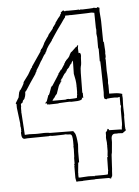

<svg xmlns="http://www.w3.org/2000/svg" viewBox="-52 -752 572 791"><g transform="rotate(-5 234.5 -356.5)"><path d="M388 -694Q388 -698 388.5 -701Q389 -704 389 -708Q384 -709 384.5 -710Q385 -711 380 -711L378 -709Q378 -708 376 -708Q374 -708 371 -709Q368 -710 366 -710Q363 -710 362 -709L346 -708Q338 -708 331 -707.5Q324 -707 319 -707Q316 -707 313.5 -707.5Q311 -708 309 -708V-706Q308 -707 307 -706.5Q306 -706 304 -707V-708Q303 -707 260 -707Q250 -707 249 -708V-707Q248 -706 246 -706Q243 -706 242 -708Q241 -710 239 -710L237 -709Q238 -710 233 -706Q228 -702 228 -701L229 -697L225 -694V-691L219 -683Q218 -682 217 -681.5Q216 -681 206 -666Q205 -665 204.5 -664Q204 -663 203 -662V-660Q201 -658 197 -651.5Q193 -645 191 -645V-642Q191 -641 187.5 -636.5Q184 -632 180 -627.5Q176 -623 173 -619Q170 -615 170 -615L168 -610Q167 -609 162.5 -603Q158 -597 150 -584L147 -577Q140 -562 134 -558V-556Q133 -555 132 -555V-552Q133 -552 126 -542Q119 -532 111 -520Q103 -508 96 -498Q89 -488 90 -488V-486L87 -484L73 -460Q73 -459 71 -457Q57 -438 53.5 -433.5Q50 -429 50 -428Q50 -428 51 -427H50H51Q51 -426 48.5 -421Q46 -416 43 -411Q40 -406 37 -401.5Q34 -397 32 -397V-394Q29 -394 27 -380L25 -369L11 -346L12 -343H14V-327L22 -262V-249Q23 -248 23 -247L24 -235L23 -232Q23 -230 23.5 -230Q24 -230 24 -228L23 -227Q22 -226 22 -221Q22 -197 35 -197Q37 -197 40 -197.5Q43 -198 46 -198L135 -199Q136 -200 141 -200Q146 -200 147 -199Q149 -199 162.5 -199Q176 -199 201 -200V-201L215 -199H221Q229 -199 231 -189.5Q233 -180 233 -169V-149H232Q232 -148 232.5 -145Q233 -142 233 -137Q233 -131 232.5 -123.5Q232 -116 232 -105H231L232 -104Q231 -103 231 -102V-77L229 -75Q229 -72 230 -71H231L229 -68V-18L231 -7Q232 -6 232 -2Q234 -2 236 -2.5Q238 -3 240 -3H258Q259 -4 266 -4Q273 -4 293 -5H303Q310 -5 311 -6H367V-4L370 -6Q371 -5 371 -3Q378 -4 377 -5Q376 -6 378 -10H380Q380 -14 381 -15L382 -34Q383 -39 383.5 -55.5Q384 -72 386 -100Q387 -103 387 -105Q387 -107 388 -109L392 -152V-169Q393 -177 396 -180.5Q399 -184 402.5 -185Q406 -186 411 -185.5Q416 -185 421 -186L439 -185Q440 -186 445 -189.5Q450 -193 453 -195Q453 -200 452 -202Q451 -204 450 -208Q452 -208 453 -207V-209H451V-252Q452 -254 452 -262Q452 -267 451.5 -275.5Q451 -284 451 -289Q451 -291 451 -300.5Q451 -310 452 -329Q452 -333 451.5 -335Q451 -337 451 -340Q451 -345 452 -346Q439 -351 421.5 -351.5Q404 -352 398 -352V-374Q398 -381 398 -386.5Q398 -392 397 -396Q397 -398 397.5 -400.5Q398 -403 398 -408Q398 -413 397.5 -418.5Q397 -424 397 -432L396 -447V-491Q396 -493 395.5 -495Q395 -497 395 -499L396 -501Q397 -502 397 -508Q397 -512 396.5 -515.5Q396 -519 396 -521L397 -522Q397 -535 396 -543Q395 -551 395 -562L394 -567H392V-575L391 -652Q391 -655 390.5 -661Q390 -667 389.5 -673.5Q389 -680 388.5 -686Q388 -692 388 -694ZM440 -281V-227Q440 -219 438 -211L437 -200Q435 -200 433.5 -200.5Q432 -201 430 -201L384 -202Q383 -203 383.5 -204.5Q384 -206 383 -207L378 -208Q378 -205 376.5 -202Q375 -199 370 -194V-181Q370 -179 369.5 -177.5Q369 -176 369 -172Q369 -170 369.5 -165.5Q370 -161 371 -153V-139H373L371 -138V-117L369 -98Q369 -96 369.5 -95Q370 -94 370 -92H367L366 -42Q366 -38 367 -37H366Q365 -33 365 -29.5Q365 -26 364 -22L363 -21Q358 -20 346 -20H309V-18Q307 -18 307 -19L287 -20H282Q273 -20 264.5 -19Q256 -18 248 -18Q243 -18 242.5 -18.5Q242 -19 242 -30V-32Q243 -32 243 -34Q242 -35 242 -36L246 -78Q247 -81 248 -81H250V-84V-125Q250 -131 251 -139Q252 -147 252 -155Q249 -192 244 -201L237 -211L140 -212Q138 -212 137.5 -212.5Q137 -213 135.5 -213Q134 -213 130 -213.5Q126 -214 117 -214Q112 -214 105.5 -213.5Q99 -213 91 -213H83L56 -214Q51 -214 46.5 -213.5Q42 -213 37 -213Q37 -220 31 -306H30L31 -308V-324Q31 -328 32 -329V-341Q36 -345 39 -346L42 -355Q45 -357 48 -361Q50 -365 52 -372Q54 -379 54 -390Q56 -390 58 -393Q60 -396 65 -403.5Q70 -411 78.5 -424.5Q87 -438 102 -459Q104 -467 107 -467V-470L109 -475Q119 -490 124.5 -500.5Q130 -511 133 -514L143 -531Q144 -533 146 -535Q147 -536 147 -537H149Q150 -540 151 -542Q152 -544 153 -546L155 -548Q157 -557 166.5 -570.5Q176 -584 182 -591V-593Q185 -596 185 -598H187V-600Q191 -606 197 -615Q202 -623 209.5 -633.5Q217 -644 228 -659Q237 -672 237.5 -673Q238 -674 240 -675V-677L243 -679L246 -688H258H261Q263 -688 264.5 -688.5Q266 -689 267 -689V-688L334 -690Q339 -690 343.5 -690.5Q348 -691 353 -691Q355 -691 358 -690.5Q361 -690 366 -689L367 -625Q368 -624 368 -618Q368 -613 367.5 -609Q367 -605 367 -603L369 -587V-545L371 -538V-488H373L374 -463Q374 -437 375 -411.5Q376 -386 376 -359Q376 -357 375.5 -352.5Q375 -348 375 -343Q375 -334 378.5 -332Q382 -330 387 -330V-332Q392 -333 402.5 -333.5Q413 -334 419 -334Q424 -334 425 -333.5Q426 -333 430 -333Q434 -333 435 -334L440 -335V-300H442V-295Q440 -287 440 -281ZM290 -344V-365H288L289 -447Q289 -467 293 -480L294 -488Q295 -516 296 -517Q296 -524 295 -525L293 -530Q291 -530 290 -529.5Q289 -529 287 -529Q287 -534 286.5 -539.5Q286 -545 286 -550Q286 -552 288 -562Q282 -561 283 -559.5Q284 -558 281 -556H279L260 -538Q258 -537 257.5 -536.5Q257 -536 255 -535V-532Q252 -532 249.5 -524Q247 -516 233 -504V-502Q232 -501 231 -500.5Q230 -500 228 -498V-495Q226 -493 225 -493V-490Q216 -476 214.5 -474Q213 -472 211 -468H209Q208 -467 205.5 -463.5Q203 -460 198 -453H196L197 -451Q197 -449 195 -447Q193 -445 192 -442L168 -405Q166 -403 164 -403V-400L161 -398V-396Q152 -370 150 -368H148Q147 -366 145 -359.5Q143 -353 139 -343L133 -337Q133 -333 136 -332V-335H139L140 -329Q141 -329 142 -329.5Q143 -330 145 -330L148 -328V-329Q165 -329 172 -329.5Q179 -330 187 -330V-331Q207 -332 218 -332.5Q229 -333 231 -333Q237 -333 239 -332Q250 -332 264.5 -333Q279 -334 284 -339L285 -341Q285 -343 284 -343L285 -346Q286 -346 288 -344L292 -343ZM266 -363Q267 -362 267 -360H266L264 -346L256 -345Q254 -345 247.5 -344.5Q241 -344 233 -344Q232 -345 224 -345L216 -343H199H182H163Q163 -344 163.5 -344.5Q164 -345 164 -346Q164 -347 165 -347L170 -354Q172 -354 173.5 -358Q175 -362 183 -370L191 -393Q193 -400 196 -405.5Q199 -411 201 -412V-414Q201 -415 203 -415V-418Q205 -419 205.5 -419.5Q206 -420 208 -421L203 -424Q204 -425 205 -425.5Q206 -426 207 -427V-429Q209 -431 210 -431.5Q211 -432 212 -433V-435Q217 -443 220 -447Q223 -451 224 -452H226L228 -458Q230 -458 231 -459L233 -465L244 -476V-479Q247 -479 247 -483H248Q249 -484 251 -488H253Q255 -495 260 -500H261Q261 -486 260.5 -473Q260 -460 260 -446Q263 -433 265 -420.5Q267 -408 267 -394H266Q267 -393 267 -391V-371ZM396 -561 395 -558 394 -561Z"/></g></svg>

Font: Londrina Sketch
Style: Regular
Weight: 400
Designer: Marcelo Magalhaes
Foundry: Marcelo Magalhães
Version: Version 1.002